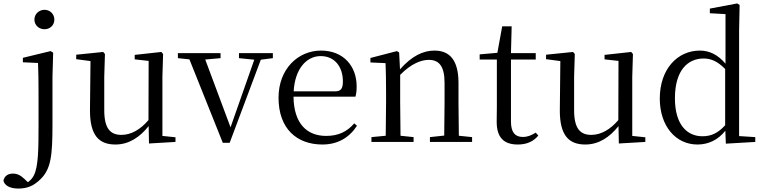

<svg xmlns="http://www.w3.org/2000/svg" viewBox="-99 -825 4436 1116"><path d="M160 -655C191 -655 217 -678 217 -711C217 -744 191 -768 160 -768C128 -768 101 -744 101 -711C101 -678 128 -655 160 -655ZM8 271C59 271 98 255 137 216C198 156 206 78 206 -104V-380L210 -519L195 -528L34 -489V-463L122 -459C124 -409 125 -355 125 -288V-96C125 40 124 143 98 194C89 212 77 224 63 234L43 215C20 193 0 184 -24 184C-53 184 -73 198 -79 225C-74 250 -46 271 8 271Z M767 9 921 0V-27L845 -35V-380L849 -511L839 -523L684 -506V-480L765 -471L764 -127C718 -73 664 -41 607 -41C542 -41 507 -78 507 -185V-380L511 -511L501 -523L344 -507V-481L427 -470L424 -186C423 -37 477 15 572 15C651 15 714 -28 765 -92Z M1290 -487 1379 -478 1241 -85 1094 -479 1183 -487V-516H935V-487L1002 -480L1196 5H1236L1417 -478L1487 -487V-516H1290Z M1775 15C1865 15 1932 -26 1976 -94L1960 -108C1919 -60 1868 -35 1797 -35C1687 -35 1609 -104 1607 -263H1967C1972 -279 1974 -299 1974 -323C1974 -441 1897 -531 1767 -531C1634 -531 1520 -425 1520 -257C1520 -76 1627 15 1775 15ZM1608 -294C1615 -424 1682 -499 1765 -499C1846 -499 1894 -437 1894 -352C1894 -312 1884 -294 1849 -294Z M2482 0H2645V-28L2568 -36L2566 -229V-342C2566 -477 2514 -531 2426 -531C2360 -531 2294 -499 2226 -422L2221 -520L2208 -528L2054 -488V-462L2142 -458C2144 -408 2145 -358 2145 -289V-229L2143 -36L2060 -28V0H2305V-28L2229 -36L2227 -229V-390C2293 -457 2351 -477 2393 -477C2451 -477 2485 -443 2485 -344V-229L2483 -37L2400 -28V0Z M2911 15C2963 15 3002 -3 3030 -37L3015 -54C2988 -38 2969 -29 2939 -29C2895 -29 2871 -56 2871 -118V-479H3015V-516H2871L2875 -672H2820L2792 -518L2689 -509V-479H2789V-207C2789 -171 2788 -150 2788 -118C2788 -28 2827 15 2911 15Z M3498 9 3652 0V-27L3576 -35V-380L3580 -511L3570 -523L3415 -506V-480L3496 -471L3495 -127C3449 -73 3395 -41 3338 -41C3273 -41 3238 -78 3238 -185V-380L3242 -511L3232 -523L3075 -507V-481L3158 -470L3155 -186C3154 -37 3208 15 3303 15C3382 15 3445 -28 3496 -92Z M4120 10 4291 0V-28L4197 -34V-644L4200 -796L4186 -805L4027 -775V-748L4118 -743V-455C4072 -509 4022 -531 3969 -531C3839 -531 3736 -424 3736 -252C3736 -93 3828 15 3955 15C4018 15 4074 -11 4117 -65ZM4116 -97C4074 -51 4035 -33 3984 -33C3893 -33 3824 -102 3824 -254C3824 -418 3900 -485 3991 -485C4036 -485 4073 -467 4116 -424Z"/></svg>

Font: Harano Aji Mincho TW
Style: Regular
Weight: 400
Foundry: Masamichi Hosoda
Version: HaranoAjiMinchoTW-Regular version 20230610;ttx 4.39.4